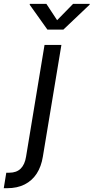

<svg xmlns="http://www.w3.org/2000/svg" viewBox="-111 -781 490 1005"><path d="M122.1 -545.9H210.4L113.3 39.1Q105 90.8 81.1 127.7Q57.1 164.6 18.3 184.3Q-20.5 204.1 -73.7 204.1H-91.3L-78.1 123H-62Q-24.4 123 -2.7 101.6Q19 80.1 25.4 39.1ZM131.8 -760.7 188 -675.3 271.5 -760.7H358.9L357.9 -756.3L220.7 -626H137.2L44.4 -756.3L45.4 -760.7Z"/></svg>

Font: Inter
Style: Italic
Weight: 400
Italic angle: -9.3988°
Designer: Rasmus Andersson
Foundry: rsms
Version: Version 4.001;git-66647c0bb